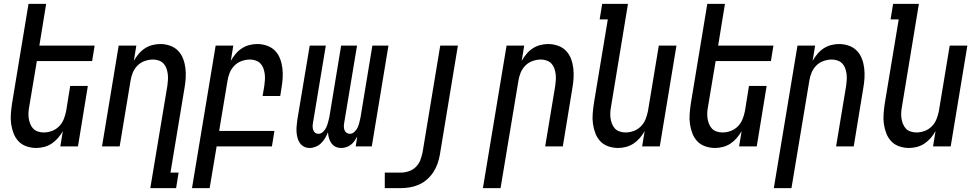

<svg xmlns="http://www.w3.org/2000/svg" viewBox="-20 -755 5040 990"><path d="M167 8Q141 8 116.5 -0.5Q92 -9 75.5 -26.5Q59 -44 50 -67.5Q41 -91 37.5 -116Q34 -141 36 -167.5Q38 -194 42 -221L127 -735H218L183 -520H468L455 -440H170L131 -207Q128 -192 127 -176.5Q126 -161 128 -146Q130 -131 135.5 -117Q141 -103 150.5 -92.5Q160 -82 175 -77Q190 -72 205 -72Q226 -72 247 -79.5Q268 -87 284 -103Q300 -119 308.5 -140Q317 -161 321 -182L342 -312H433L382 0H291L304 -79Q294 -61 279.5 -44Q265 -27 247 -15Q229 -3 208 2.5Q187 8 167 8Z M755 215 843 -313Q845 -328 846 -343.5Q847 -359 845 -374Q843 -389 838 -403Q833 -417 823 -427.5Q813 -438 798.5 -443Q784 -448 769 -448Q748 -448 726.5 -440.5Q705 -433 689 -417Q673 -401 664.5 -380Q656 -359 653 -338L597 0H506L592 -520H683L670 -441Q680 -459 694 -476Q708 -493 726 -505Q744 -517 765 -522.5Q786 -528 806 -528Q832 -528 856.5 -519.5Q881 -511 898 -493.5Q915 -476 924 -452.5Q933 -429 936 -404Q939 -379 937.5 -352.5Q936 -326 931 -299L859 135H901L888 215Z M970 215 1092 -520H1183L1170 -441Q1180 -459 1194 -476Q1208 -493 1226 -505Q1244 -517 1265 -522.5Q1286 -528 1306 -528Q1332 -528 1356.5 -519.5Q1381 -511 1398 -493.5Q1415 -476 1424 -452.5Q1433 -429 1436 -404Q1439 -379 1437.5 -352.5Q1436 -326 1431 -299L1425 -260H1334L1343 -313Q1345 -328 1346 -343.5Q1347 -359 1345 -374Q1343 -389 1338 -403Q1333 -417 1323 -427.5Q1313 -438 1298.5 -443Q1284 -448 1269 -448Q1248 -448 1226.5 -440.5Q1205 -433 1189 -417Q1173 -401 1164.5 -380Q1156 -359 1153 -338L1110 -80H1395L1382 0H1097L1061 215Z M1739 8Q1723 8 1710 1.5Q1697 -5 1688.5 -17Q1680 -29 1676 -43.5Q1672 -58 1671 -73Q1665 -58 1656.5 -43.5Q1648 -29 1636 -17Q1624 -5 1608 1.5Q1592 8 1577 8Q1561 8 1548 1.5Q1535 -5 1526.5 -17Q1518 -29 1514 -44Q1510 -59 1509 -74Q1508 -89 1509.5 -105Q1511 -121 1513 -137L1577 -520H1660L1594 -123Q1592 -113 1592 -103.5Q1592 -94 1595 -85Q1598 -76 1605 -70.5Q1612 -65 1622 -65Q1635 -65 1646 -75.5Q1657 -86 1662.5 -98.5Q1668 -111 1671.5 -124Q1675 -137 1678 -150L1739 -520H1821L1755 -123Q1753 -113 1753 -103.5Q1753 -94 1756 -85Q1759 -76 1766.5 -70.5Q1774 -65 1784 -65Q1797 -65 1808 -75.5Q1819 -86 1824.5 -98.5Q1830 -111 1833 -124Q1836 -137 1839 -150L1900 -520H1983L1897 0H1814L1822 -51Q1816 -40 1808 -28.5Q1800 -17 1789 -8.5Q1778 0 1764.5 4Q1751 8 1739 8Z M1964 215V135H2047Q2067 135 2088 128Q2109 121 2124.5 105.5Q2140 90 2147.5 70Q2155 50 2159 30L2250 -520H2341L2248 43Q2244 66 2236 89Q2228 112 2214.5 132.5Q2201 153 2182 170Q2163 187 2140 197Q2117 207 2093.5 211Q2070 215 2047 215Z M2470 215 2592 -520H2683L2670 -441Q2680 -459 2694 -476Q2708 -493 2726 -505Q2744 -517 2765 -522.5Q2786 -528 2806 -528Q2832 -528 2856.5 -519.5Q2881 -511 2898 -493.5Q2915 -476 2924 -452.5Q2933 -429 2936 -404Q2939 -379 2937.5 -352.5Q2936 -326 2931 -299L2882 0H2791L2843 -313Q2845 -328 2846 -343.5Q2847 -359 2845 -374Q2843 -389 2838 -403Q2833 -417 2823 -427.5Q2813 -438 2798.5 -443Q2784 -448 2769 -448Q2748 -448 2726.5 -440.5Q2705 -433 2689 -417Q2673 -401 2664.5 -380Q2656 -359 2653 -338L2561 215Z M3167 8Q3141 8 3116.5 -0.5Q3092 -9 3075.5 -26.5Q3059 -44 3050 -67.5Q3041 -91 3037.5 -116Q3034 -141 3036 -167.5Q3038 -194 3042 -221L3114 -655H3072L3085 -735H3218L3131 -207Q3128 -192 3127 -176.5Q3126 -161 3128 -146Q3130 -131 3135.5 -117Q3141 -103 3150.5 -92.5Q3160 -82 3175 -77Q3190 -72 3205 -72Q3226 -72 3247 -79.5Q3268 -87 3284 -103Q3300 -119 3308.5 -140Q3317 -161 3321 -182L3377 -520H3468L3382 0H3291L3304 -79Q3294 -61 3279.5 -44Q3265 -27 3247 -15Q3229 -3 3208 2.5Q3187 8 3167 8Z M3667 8Q3641 8 3616.5 -0.5Q3592 -9 3575.5 -26.5Q3559 -44 3550 -67.5Q3541 -91 3537.5 -116Q3534 -141 3536 -167.5Q3538 -194 3542 -221L3627 -735H3718L3683 -520H3968L3955 -440H3670L3631 -207Q3628 -192 3627 -176.5Q3626 -161 3628 -146Q3630 -131 3635.5 -117Q3641 -103 3650.5 -92.5Q3660 -82 3675 -77Q3690 -72 3705 -72Q3726 -72 3747 -79.5Q3768 -87 3784 -103Q3800 -119 3808.5 -140Q3817 -161 3821 -182L3842 -312H3933L3882 0H3791L3804 -79Q3794 -61 3779.5 -44Q3765 -27 3747 -15Q3729 -3 3708 2.5Q3687 8 3667 8Z M3970 215 4092 -520H4183L4170 -441Q4180 -459 4194 -476Q4208 -493 4226 -505Q4244 -517 4265 -522.5Q4286 -528 4306 -528Q4332 -528 4356.5 -519.5Q4381 -511 4398 -493.5Q4415 -476 4424 -452.5Q4433 -429 4436 -404Q4439 -379 4437.5 -352.5Q4436 -326 4431 -299L4382 0H4291L4343 -313Q4345 -328 4346 -343.5Q4347 -359 4345 -374Q4343 -389 4338 -403Q4333 -417 4323 -427.5Q4313 -438 4298.5 -443Q4284 -448 4269 -448Q4248 -448 4226.5 -440.5Q4205 -433 4189 -417Q4173 -401 4164.5 -380Q4156 -359 4153 -338L4061 215Z M4667 8Q4641 8 4616.5 -0.5Q4592 -9 4575.5 -26.5Q4559 -44 4550 -67.5Q4541 -91 4537.5 -116Q4534 -141 4536 -167.5Q4538 -194 4542 -221L4614 -655H4572L4585 -735H4718L4631 -207Q4628 -192 4627 -176.5Q4626 -161 4628 -146Q4630 -131 4635.5 -117Q4641 -103 4650.5 -92.5Q4660 -82 4675 -77Q4690 -72 4705 -72Q4726 -72 4747 -79.5Q4768 -87 4784 -103Q4800 -119 4808.5 -140Q4817 -161 4821 -182L4877 -520H4968L4882 0H4791L4804 -79Q4794 -61 4779.5 -44Q4765 -27 4747 -15Q4729 -3 4708 2.5Q4687 8 4667 8Z"/></svg>

Font: Iosevka Medium Oblique
Style: Regular
Weight: 500
Italic angle: -9°
Monospace: yes
Designer: Belleve Invis
Foundry: Belleve Invis
Version: Version 32.5.0; ttfautohint (v1.8.4)